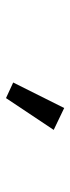

<svg xmlns="http://www.w3.org/2000/svg" viewBox="183 -1002 234 640"><g transform="rotate(90 300.0 -682.0)"><path d="M307 -585 255 -609 340 -779 413 -744Z"/></g></svg>

Font: IBM Plex Sans Thai
Style: Regular
Weight: 400
Designer: Mike Abbink, Paul van der Laan, Pieter van Rosmalen, Ben Mitchell, Mark Frömberg
Foundry: Bold Monday
Version: Version 1.2